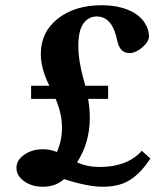

<svg xmlns="http://www.w3.org/2000/svg" viewBox="-20 -689 639 735"><path d="M99.1 -310.5V-360.8H168.9Q136.2 -427.2 136.2 -481.9Q136.2 -566.4 201.4 -617.7Q266.6 -668.9 368.7 -668.9Q427.7 -668.9 471.2 -650.9Q514.6 -632.8 534.2 -601.1Q550.3 -575.7 550.3 -550.8Q550.3 -529.3 524.7 -507.6Q499 -485.8 476.1 -485.8Q439 -485.8 429.2 -531.7Q410.6 -626 350.6 -626Q319.3 -626 299.6 -599.4Q279.8 -572.8 279.8 -511.7Q279.8 -457 301.3 -379.9Q301.8 -378.4 303.7 -371.3Q305.7 -364.3 306.6 -360.8H394V-310.5H317.4Q323.7 -273.4 323.7 -238.3Q323.7 -142.1 274.9 -67.4Q314.5 -49.8 360.8 -49.8Q467.8 -49.8 522.9 -111.8L555.7 -82Q538.1 -55.7 522 -37.8Q505.9 -20 484.4 -4.6Q462.9 10.7 435.5 18.3Q408.2 25.9 374 25.9Q315.4 25.9 225.1 -3.4Q193.4 25.9 144.5 25.9Q102.1 25.9 72.5 4.9Q43 -16.1 43 -46.4Q43 -76.2 73 -96.9Q103 -117.7 144.5 -117.7Q173.8 -117.7 197.8 -106.9Q217.3 -150.9 217.3 -200.7Q217.3 -253.9 192.9 -310.5Z"/></svg>

Font: Elstob 6pt
Style: Bold
Weight: 700
Designer: Peter S. Baker
Version: Version 1.015